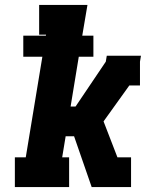

<svg xmlns="http://www.w3.org/2000/svg" viewBox="-20 -755 640 775"><path d="M40 0V-120H84L151 -526H74V-611H165L166 -615H138V-735H333L312 -611H357V-526H298L265 -325H285L407 -506L411 -530H549L545 -506V-410H502L398 -265L454 -120H509V0H350L279 -205H245L231 -120H259V0Z"/></svg>

Font: Iosevka Curly Slab HvEx
Style: Italic
Weight: 900
Width: 7
Italic angle: -9°
Monospace: yes
Designer: Belleve Invis
Foundry: Belleve Invis
Version: Version 11.1.0; ttfautohint (v1.8.3)